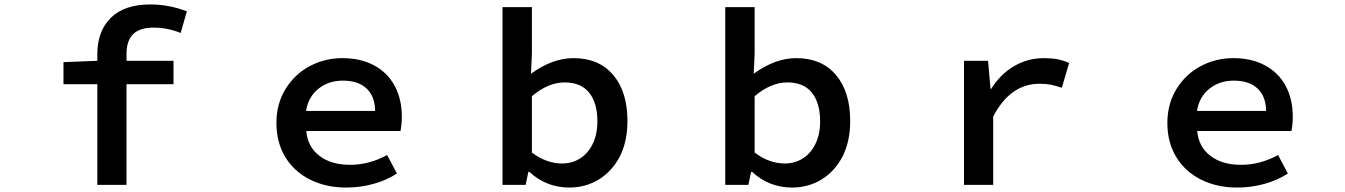

<svg xmlns="http://www.w3.org/2000/svg" viewBox="-20 -830 6040 862"><path d="M417 -452H265V-551L417 -557V-587Q417 -690 477.5 -750Q538 -810 655 -810Q739 -810 819 -779L791 -682Q733 -706 669 -706Q607 -706 577.5 -676.5Q548 -647 548 -588V-557H759V-452H548V0H417Z M1221 -278Q1221 -364 1262 -430.5Q1303 -497 1370.5 -533Q1438 -569 1517 -569Q1599 -569 1659.5 -536.5Q1720 -504 1752 -444.5Q1784 -385 1784 -306Q1784 -272 1778 -242H1355Q1361 -171 1414 -130.5Q1467 -90 1551 -90Q1638 -90 1718 -134L1762 -51Q1716 -21 1657 -4.5Q1598 12 1534 12Q1443 12 1371.5 -24Q1300 -60 1260.5 -125.5Q1221 -191 1221 -278ZM1519 -468Q1455 -468 1409.5 -431.5Q1364 -395 1354 -332H1664Q1664 -396 1626.5 -432Q1589 -468 1519 -468Z M2357 -58H2352L2340 0H2236V-798H2368V-591L2364 -499Q2460 -569 2555 -569Q2669 -569 2733 -493.5Q2797 -418 2797 -287Q2797 -194 2762 -126Q2727 -60 2668 -24Q2609 12 2536 12Q2433 12 2357 -58ZM2662 -285Q2662 -368 2625 -414Q2588 -460 2515 -460Q2441 -460 2368 -398V-145Q2433 -96 2504 -96Q2548 -96 2584 -118.5Q2620 -141 2641 -184Q2662 -227 2662 -285Z M3357 -58H3352L3340 0H3236V-798H3368V-591L3364 -499Q3460 -569 3555 -569Q3669 -569 3733 -493.5Q3797 -418 3797 -287Q3797 -194 3762 -126Q3727 -60 3668 -24Q3609 12 3536 12Q3433 12 3357 -58ZM3662 -285Q3662 -368 3625 -414Q3588 -460 3515 -460Q3441 -460 3368 -398V-145Q3433 -96 3504 -96Q3548 -96 3584 -118.5Q3620 -141 3641 -184Q3662 -227 3662 -285Z M4308 -557H4416L4427 -431H4430Q4472 -498 4533.5 -533.5Q4595 -569 4666 -569Q4702 -569 4728 -564Q4754 -559 4780 -547L4747 -436Q4717 -446 4696.5 -450Q4676 -454 4647 -454Q4516 -454 4439 -307V0H4308Z M5221 -278Q5221 -364 5262 -430.5Q5303 -497 5370.5 -533Q5438 -569 5517 -569Q5599 -569 5659.5 -536.5Q5720 -504 5752 -444.5Q5784 -385 5784 -306Q5784 -272 5778 -242H5355Q5361 -171 5414 -130.5Q5467 -90 5551 -90Q5638 -90 5718 -134L5762 -51Q5716 -21 5657 -4.5Q5598 12 5534 12Q5443 12 5371.5 -24Q5300 -60 5260.5 -125.5Q5221 -191 5221 -278ZM5519 -468Q5455 -468 5409.5 -431.5Q5364 -395 5354 -332H5664Q5664 -396 5626.5 -432Q5589 -468 5519 -468Z"/></svg>

Font: Merged Yaku Han JP SemiBold
Style: Regular
Weight: 600
Designer: Ryoko NISHIZUKA 西塚涼子 (kana, bopomofo & ideographs); Paul D. Hunt (Latin, Greek & Cyrillic); Sandoll Communications 산돌커뮤니
Foundry: Adobe
Version: Version 2.004